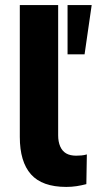

<svg xmlns="http://www.w3.org/2000/svg" viewBox="-20 -725 381 756"><path d="M241 11Q146 11 102 -38.5Q58 -88 58 -186V-705H209V-192Q209 -167 217 -148.5Q225 -130 240.5 -121Q256 -112 280 -112Q290 -112 301 -113Q312 -114 322 -117L320 0Q301 5 281.5 8Q262 11 241 11ZM246 -511V-705H341L313 -511Z"/></svg>

Font: Nunito Sans 12pt ExtraLight 12pt ExtraBold
Style: Regular
Weight: 800
Version: Version 3.101;gftools[0.9.27]